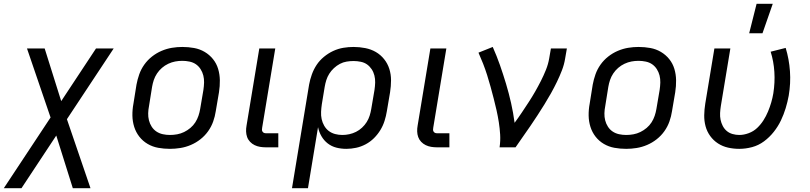

<svg xmlns="http://www.w3.org/2000/svg" viewBox="-40 -775 4260 1010"><path d="M-20 215 226 -157 102 -520H195L282 -243L465 -520H558L312 -148L436 215H343L256 -62L73 215Z M854 8Q822 8 792 2.5Q762 -3 736.5 -18Q711 -33 693 -56Q675 -79 666 -107.5Q657 -136 656.5 -167Q656 -198 662 -230L678 -330Q683 -357 692.5 -384Q702 -411 719 -435Q736 -459 759.5 -477.5Q783 -496 810 -507.5Q837 -519 864.5 -523.5Q892 -528 919 -528Q951 -528 981 -522.5Q1011 -517 1036.5 -502Q1062 -487 1080.5 -464Q1099 -441 1107.5 -412.5Q1116 -384 1116.5 -353Q1117 -322 1112 -290L1095 -190Q1091 -163 1081.5 -136Q1072 -109 1055 -85Q1038 -61 1014.5 -42.5Q991 -24 964 -12.5Q937 -1 909 3.5Q881 8 854 8ZM854 -65Q873 -65 892 -68.5Q911 -72 928.5 -80.5Q946 -89 961.5 -102Q977 -115 987.5 -131.5Q998 -148 1004 -166Q1010 -184 1013 -202L1030 -302Q1033 -322 1033.5 -341Q1034 -360 1029.5 -378Q1025 -396 1015 -411.5Q1005 -427 990.5 -437Q976 -447 957 -451Q938 -455 919 -455Q900 -455 881.5 -451.5Q863 -448 845 -439.5Q827 -431 812 -418Q797 -405 786 -388.5Q775 -372 769 -354Q763 -336 760 -318L744 -218Q740 -198 739.5 -179Q739 -160 743.5 -142Q748 -124 758 -108.5Q768 -93 783 -83Q798 -73 816.5 -69Q835 -65 854 -65Z M1359 0Q1343 0 1328 -2.5Q1313 -5 1299.5 -11.5Q1286 -18 1275.5 -29Q1265 -40 1260 -54Q1255 -68 1254.5 -83.5Q1254 -99 1257 -115L1324 -520H1408L1339 -103Q1338 -98 1338 -92.5Q1338 -87 1341 -82.5Q1344 -78 1348.5 -76Q1353 -74 1359 -74H1424V0Z M1496 215 1586 -330Q1591 -357 1600.5 -383.5Q1610 -410 1625.5 -433.5Q1641 -457 1664 -476Q1687 -495 1713 -507Q1739 -519 1766 -523.5Q1793 -528 1820 -528Q1851 -528 1881.5 -522Q1912 -516 1937 -501.5Q1962 -487 1980.5 -464Q1999 -441 2008 -412.5Q2017 -384 2017 -353Q2017 -322 2012 -290L1995 -190Q1991 -165 1983 -139.5Q1975 -114 1961 -91Q1947 -68 1927.5 -48.5Q1908 -29 1883.5 -16Q1859 -3 1833 2.5Q1807 8 1782 8Q1754 8 1729 1.5Q1704 -5 1684 -20.5Q1664 -36 1651 -58.5Q1638 -81 1633 -106L1580 215ZM1761 -65Q1779 -65 1797.5 -69Q1816 -73 1833 -81.5Q1850 -90 1864.5 -103.5Q1879 -117 1889 -133Q1899 -149 1904.5 -166.5Q1910 -184 1913 -202L1930 -302Q1933 -322 1933.5 -341Q1934 -360 1929.5 -378Q1925 -396 1915 -411Q1905 -426 1891 -436Q1877 -446 1858 -450Q1839 -454 1820 -454Q1802 -454 1783.5 -451Q1765 -448 1748 -439Q1731 -430 1716.5 -416.5Q1702 -403 1692 -387Q1682 -371 1676.5 -353.5Q1671 -336 1668 -318L1653 -227Q1650 -207 1649 -187Q1648 -167 1652 -148.5Q1656 -130 1665.5 -113.5Q1675 -97 1689.5 -86Q1704 -75 1722.5 -70Q1741 -65 1761 -65Z M2259 0Q2243 0 2228 -2.5Q2213 -5 2199.5 -11.5Q2186 -18 2175.5 -29Q2165 -40 2160 -54Q2155 -68 2154.5 -83.5Q2154 -99 2157 -115L2224 -520H2308L2239 -103Q2238 -98 2238 -92.5Q2238 -87 2241 -82.5Q2244 -78 2248.5 -76Q2253 -74 2259 -74H2324V0Z M2588 0Q2593 -34 2591 -67Q2589 -100 2584 -132Q2579 -164 2572 -195Q2565 -226 2557 -257Q2549 -288 2540.5 -319Q2532 -350 2522.5 -380Q2513 -410 2501.5 -439.5Q2490 -469 2477 -498L2552 -528Q2573 -481 2590 -432.5Q2607 -384 2622 -334Q2637 -284 2648.5 -233Q2660 -182 2667 -129Q2687 -156 2705 -183Q2723 -210 2741 -237.5Q2759 -265 2775 -293Q2791 -321 2805.5 -349.5Q2820 -378 2832 -408Q2844 -438 2849 -468L2858 -520H2942L2933 -468Q2928 -436 2916 -405Q2904 -374 2889.5 -344Q2875 -314 2858.5 -284.5Q2842 -255 2824 -226Q2806 -197 2787.5 -168.5Q2769 -140 2749.5 -111.5Q2730 -83 2710.5 -55.5Q2691 -28 2672 0Z M3254 8Q3222 8 3192 2.5Q3162 -3 3136.5 -18Q3111 -33 3093 -56Q3075 -79 3066 -107.5Q3057 -136 3056.5 -167Q3056 -198 3062 -230L3078 -330Q3083 -357 3092.5 -384Q3102 -411 3119 -435Q3136 -459 3159.5 -477.5Q3183 -496 3210 -507.5Q3237 -519 3264.5 -523.5Q3292 -528 3319 -528Q3351 -528 3381 -522.5Q3411 -517 3436.5 -502Q3462 -487 3480.5 -464Q3499 -441 3507.5 -412.5Q3516 -384 3516.5 -353Q3517 -322 3512 -290L3495 -190Q3491 -163 3481.5 -136Q3472 -109 3455 -85Q3438 -61 3414.5 -42.5Q3391 -24 3364 -12.5Q3337 -1 3309 3.5Q3281 8 3254 8ZM3254 -65Q3273 -65 3292 -68.5Q3311 -72 3328.5 -80.5Q3346 -89 3361.5 -102Q3377 -115 3387.5 -131.5Q3398 -148 3404 -166Q3410 -184 3413 -202L3430 -302Q3433 -322 3433.5 -341Q3434 -360 3429.5 -378Q3425 -396 3415 -411.5Q3405 -427 3390.5 -437Q3376 -447 3357 -451Q3338 -455 3319 -455Q3300 -455 3281.5 -451.5Q3263 -448 3245 -439.5Q3227 -431 3212 -418Q3197 -405 3186 -388.5Q3175 -372 3169 -354Q3163 -336 3160 -318L3144 -218Q3140 -198 3139.5 -179Q3139 -160 3143.5 -142Q3148 -124 3158 -108.5Q3168 -93 3183 -83Q3198 -73 3216.5 -69Q3235 -65 3254 -65Z M3849 8Q3818 8 3789.5 1.5Q3761 -5 3737 -20.5Q3713 -36 3696 -59.5Q3679 -83 3671.5 -111Q3664 -139 3664.5 -169Q3665 -199 3670 -230L3718 -520H3802L3752 -218Q3749 -199 3748 -180.5Q3747 -162 3750.5 -145Q3754 -128 3762 -112.5Q3770 -97 3783 -86Q3796 -75 3813.5 -70Q3831 -65 3849 -65Q3873 -65 3898.5 -74.5Q3924 -84 3943 -102Q3962 -120 3976 -142Q3990 -164 4000 -188Q4010 -212 4017 -236Q4024 -260 4028 -284Q4037 -341 4033.5 -396.5Q4030 -452 4014 -503L4093 -523Q4111 -464 4115.5 -400.5Q4120 -337 4109 -272Q4103 -239 4093 -206Q4083 -173 4068 -141.5Q4053 -110 4030.5 -81.5Q4008 -53 3979 -31.5Q3950 -10 3916 -1Q3882 8 3849 8ZM3901 -600 3940 -755H4025L3971 -600Z"/></svg>

Font: Iosevka Aile
Style: Italic
Weight: 400
Italic angle: -9°
Designer: Belleve Invis
Foundry: Belleve Invis
Version: Version 28.0.1; ttfautohint (v1.8.4)